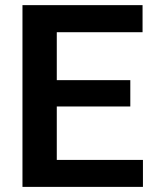

<svg xmlns="http://www.w3.org/2000/svg" viewBox="-20 -731 604 751"><path d="M539.1 -105.5V0H67.9V-710.9H537.6V-605H202.1V-417.5H489.7V-314.5H202.1V-105.5Z"/></svg>

Font: Vazirmatn RD UI FD SemiBold
Style: Regular
Weight: 600
Designer: Saber Rastikerdar
Foundry: Saber Rastikerdar
Version: Version 33.003